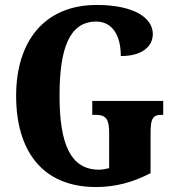

<svg xmlns="http://www.w3.org/2000/svg" viewBox="-20 -744 715 774"><path d="M367 10C445 10 516 -9 587 -46V-206C587 -262 594 -281 630 -281H638V-337H352V-281H367C408 -281 420 -262 420 -210V-66C404 -62 390 -60 379 -60C263 -60 220 -166 220 -358C220 -552 261 -657 368 -657C431 -657 467 -604 467 -518C556 -518 596 -559 596 -607C596 -672 520 -724 370 -724C156 -724 45 -574 45 -358C45 -137 150 10 367 10Z"/></svg>

Font: Noto Serif Georgian ExtraCondensed Black
Style: Regular
Weight: 900
Width: 2
Designer: Monotype Design Team, Akaki Razmadze
Foundry: Google LLC
Version: Version 2.003